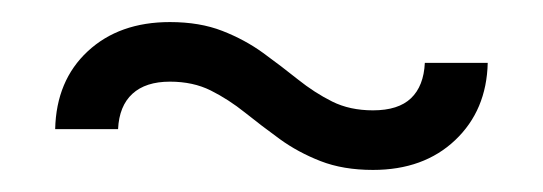

<svg xmlns="http://www.w3.org/2000/svg" viewBox="-20 -384 492 174"><path d="M318 -230Q291 -230 270.5 -238Q250 -246 233.5 -258Q217 -270 202 -282Q187 -294 171 -302Q155 -310 134 -310V-364Q161 -364 181.5 -356Q202 -348 218.5 -336Q235 -324 250 -312Q265 -300 281 -292Q297 -284 318 -284ZM30 -267Q31 -311 59.5 -337.5Q88 -364 134 -364V-310Q112 -310 100 -299Q88 -288 87 -267ZM318 -230V-284Q341 -284 352.5 -295Q364 -306 365 -327H422Q421 -284 392.5 -257Q364 -230 318 -230Z"/></svg>

Font: Akshar Light Light
Style: Regular
Weight: 300
Version: Version 1.100